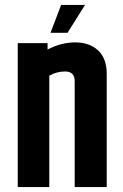

<svg xmlns="http://www.w3.org/2000/svg" viewBox="-20 -759 500 779"><path d="M228 -739H325L254 -626H185ZM173 -558Q228 -587 285 -587Q343 -587 378 -554.5Q413 -522 413 -459V0H283V-430Q283 -469 244 -469Q210 -469 180 -452V0H52V-584H173Z"/></svg>

Font: Khand ExtraBold
Style: Regular
Weight: 800
Designer: Sanchit Sawaria and Jyotish Sonowal (Devanagari), Satya Rajpurohit (Latin)
Foundry: Indian Type Foundry
Version: Version 2.000;PS 1.0;hotconv 1.0.79;makeotf.lib2.5.61930